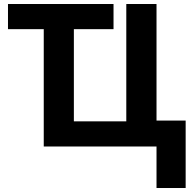

<svg xmlns="http://www.w3.org/2000/svg" viewBox="-20 -734 970 962"><path d="M764.2 0V208H910.2V-129.9H764.2V-713.9H612.8V-126H350.1V-587.9H548.8V-713.9H20V-587.9H199.2V0Z"/></svg>

Font: Noto Reveo Sans
Style: Bold
Weight: 700
Designer: Monotype Design team
Foundry: Monotype Imaging Inc.
Version: Version 1.04